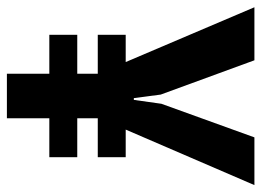

<svg xmlns="http://www.w3.org/2000/svg" viewBox="-130 -622 740 543"><g transform="rotate(90 239.5 -350.0)"><path d="M66 -336H143L-12 -700H138L235 -435L245 -359H250L261 -437L356 -700H491L334 -336H412V-257H302V-199H412V-120H302V0H176V-120H66V-199H176V-257H66Z"/></g></svg>

Font: PT Sans Narrow
Style: Bold
Weight: 700
Width: 3
Designer: A.Korolkova, O.Umpeleva, V.Yefimov
Foundry: ParaType Ltd
Version: Version 2.003W OFL